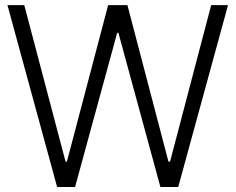

<svg xmlns="http://www.w3.org/2000/svg" viewBox="-20 -748 942 768"><path d="M208.5 0 9.8 -727.5H77.1L242.2 -101.6H247.6L412.6 -727.5H489.7L653.8 -101.6H660.2L824.7 -727.5H892.1L692.9 0H621.6L453.6 -616.7H448.7L280.3 0Z"/></svg>

Font: Inter Tight Light
Style: Regular
Weight: 300
Designer: Rasmus Andersson
Foundry: rsms
Version: Version 3.004